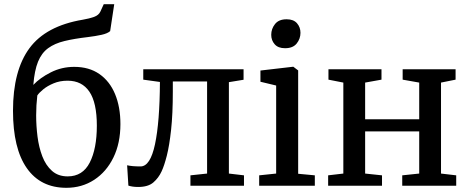

<svg xmlns="http://www.w3.org/2000/svg" viewBox="-20 -886 2236 916"><path d="M296.5 10Q173.5 10 107.8 -84Q42 -178 42 -357.5Q42 -549.5 120.5 -656Q199 -762.5 375 -792Q407 -797.5 429 -805.5Q451 -813.5 459 -831L475 -866H525L505.5 -737.5Q492.5 -726 464 -719.8Q435.5 -713.5 398.5 -709Q334 -701.5 287.5 -690.2Q241 -679 209.8 -656.2Q178.5 -633.5 161.5 -591.8Q144.5 -550 139 -481Q171 -515 222.8 -541Q274.5 -567 334 -567Q405 -567 454.2 -532.8Q503.5 -498.5 529 -437Q554.5 -375.5 554.5 -294Q554.5 -203 521.2 -134.8Q488 -66.5 429.5 -28.2Q371 10 296.5 10ZM303 -44.5Q374.5 -44.5 408.2 -110.5Q442 -176.5 442 -286.5Q442 -396 406.5 -448.5Q371 -501 302.5 -501Q265.5 -501 235.8 -488.5Q206 -476 186 -459.5Q166 -443 158 -430.5Q152.5 -384 152.5 -335.5Q152.5 -285.5 159 -234.2Q165.5 -183 182 -140Q198.5 -97 228 -70.8Q257.5 -44.5 303 -44.5Z M639 6Q623.5 6 611.5 4Q599.5 2 592.5 -0.5L586.5 -97.5Q610 -92 650.5 -92Q697 -92 719.5 -197.8Q742 -303.5 743 -495L663.5 -506V-555.5H1142V-505.5L1072 -494V-58L1144 -49.5V0H888.5V-49.5L968 -58V-497.5H804.5V-449Q804.5 -341 796.2 -266Q788 -191 775.8 -143Q763.5 -95 751 -68.5Q736.5 -37 711.5 -15.5Q686.5 6 639 6Z M1297.5 -58V-478L1222.5 -496V-549.5L1377.5 -567.5H1379.5L1402.5 -550V-57L1482 -49.5V0H1216.5V-49.5ZM1339.5 -656Q1307 -656 1290.5 -674.8Q1274 -693.5 1274 -720Q1274 -748.5 1292 -771.2Q1310 -794 1347 -794H1348Q1380.5 -794 1397 -775Q1413.5 -756 1413.5 -729.5Q1413.5 -701 1395.5 -678.5Q1377.5 -656 1340.5 -656Z M1545.5 0V-49.5L1618 -58V-492L1547 -506V-555.5H1800V-506L1722 -492V-317H1980V-492L1901 -506V-555.5H2153.5V-506L2084 -492V-58L2156.5 -49.5V0H1899V-49.5L1980 -58V-259H1722V-58L1802.5 -49.5V0Z"/></svg>

Font: Merriweather
Style: Regular
Weight: 400
Designer: Eben Sorkin
Foundry: Eben Sorkin
Version: Version 2.100; ttfautohint (v1.7.19-72a1) -l 8 -r 50 -G 200 